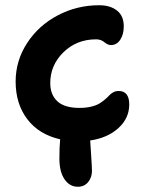

<svg xmlns="http://www.w3.org/2000/svg" viewBox="-20 -567 561 737"><path d="M278.8 149.9Q247.1 149.9 227.5 120.8Q208 91.8 208 42Q208 -2.4 210.9 -32.2Q129.4 -50.8 84.7 -109.6Q40 -168.5 40 -253.9Q40 -334 84 -401.6Q127.9 -469.2 201.7 -508.1Q275.4 -546.9 360.8 -546.9Q403.3 -546.9 429.2 -526.4Q455.1 -505.9 455.1 -465.8Q455.1 -435.1 441.7 -414.6Q428.2 -394 405.8 -394Q393.6 -394 380.6 -405Q367.7 -416 349.1 -416Q274.4 -416 223.6 -366.5Q172.9 -316.9 172.9 -248Q172.9 -203.6 200.2 -178.2Q227.5 -152.8 285.2 -152.8Q310.5 -152.8 330.3 -157.7Q350.1 -162.6 361.6 -169.7Q373 -176.8 383.1 -185.3Q393.1 -193.8 399.4 -200.9Q405.8 -208 415 -212.9Q424.3 -217.8 435.1 -217.8Q476.1 -217.8 476.1 -166Q476.1 -113.3 434.6 -75.4Q393.1 -37.6 326.2 -27.8Q327.1 -10.7 330.1 33.2Q333 77.1 333 88.9Q333 113.8 318.4 131.8Q303.7 149.9 278.8 149.9Z"/></svg>

Font: Shantell Sans Bouncy
Style: Regular
Weight: 600
Designer: Stephen Nixon, Anya Danilova, Shantell Martin
Foundry: Arrow Type
Version: Version 1.006;[9816181b4]